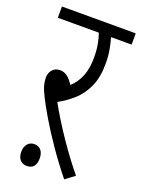

<svg xmlns="http://www.w3.org/2000/svg" viewBox="-125 -681 558 753"><g transform="rotate(20 154.0 -304.5)"><path d="M279 -17 240 12Q198 -40 161.5 -93Q125 -146 98.5 -191Q72 -236 59 -262Q45 -290 40.5 -306.5Q36 -323 36 -339Q36 -358 47.5 -371.5Q59 -385 80 -385Q111 -385 136 -344Q160 -365 173.5 -397.5Q187 -430 187 -477Q187 -509 182 -534.5Q177 -560 171 -575H0V-622H308V-575H222Q228 -556 233 -528.5Q238 -501 238 -471Q238 -413 220.5 -374Q203 -335 174.5 -309Q146 -283 111 -264Q144 -204 189.5 -137Q235 -70 279 -17ZM45 -32Q45 -53 55.5 -65.5Q66 -78 84 -78Q102 -78 112 -65.5Q122 -53 122 -32Q122 13 83 13Q67 13 56 1.5Q45 -10 45 -32Z"/></g></svg>

Font: Noto Sans ExtraCondensed Light
Style: Italic
Weight: 300
Width: 2
Italic angle: -12°
Designer: Monotype Design Team
Foundry: Monotype Imaging Inc.
Version: Version 2.013; ttfautohint (v1.8.4.7-5d5b)